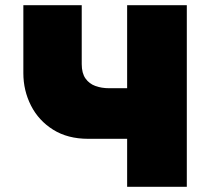

<svg xmlns="http://www.w3.org/2000/svg" viewBox="-20 -720 820 740"><path d="M320 -185H537V-380H400ZM470 -700V0H700V-700ZM295 -700H70V-438Q70 -371 99.5 -313Q129 -255 185 -220Q241 -185 320 -185L400 -380Q372 -380 348 -388.5Q324 -397 309.5 -417.5Q295 -438 295 -473Z"/></svg>

Font: Jost Black
Style: Regular
Weight: 900
Version: Version 3.710